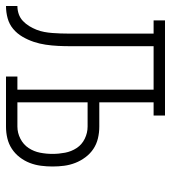

<svg xmlns="http://www.w3.org/2000/svg" viewBox="15 -585 570 640"><g transform="rotate(90 300.0 -265.0)"><path d="M0 0V-38Q14 -38 27 -42.5Q40 -47 50 -56.5Q60 -66 67 -77.5Q74 -89 79 -101.5Q84 -114 86.5 -127.5Q89 -141 90 -154.5Q91 -168 91.5 -181.5Q92 -195 92 -209Q92 -228 92 -246.5Q92 -265 92 -283V-492H48V-530H365V-492H321V-311H402Q422 -311 441 -306.5Q460 -302 476 -291.5Q492 -281 504 -265Q516 -249 523 -231Q530 -213 532.5 -194Q535 -175 535 -155Q535 -136 532.5 -116.5Q530 -97 523 -79Q516 -61 504 -45.5Q492 -30 476 -19.5Q460 -9 441 -4.5Q422 0 402 0H235V-38H279V-492H134V-283Q134 -276 134 -269.5Q134 -263 134 -256Q134 -235 134 -214.5Q134 -194 133 -173.5Q132 -153 129 -132.5Q126 -112 119.5 -92.5Q113 -73 102.5 -55Q92 -37 76.5 -24Q61 -11 41 -5.5Q21 0 0 0ZM402 -38Q423 -38 442.5 -48Q462 -58 473.5 -75.5Q485 -93 489 -113.5Q493 -134 493 -155Q493 -176 489 -197Q485 -218 473.5 -235.5Q462 -253 442.5 -262.5Q423 -272 402 -272H321V-38Z"/></g></svg>

Font: Iosevka Curly Slab XLtEx
Style: Regular
Weight: 200
Width: 7
Monospace: yes
Designer: Belleve Invis
Foundry: Belleve Invis
Version: Version 11.1.0; ttfautohint (v1.8.3)